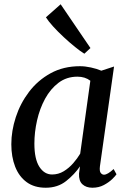

<svg xmlns="http://www.w3.org/2000/svg" viewBox="-20 -869 601 899"><path d="M448 -91Q445 -68 451.5 -59.5Q458 -51 467 -51Q483.5 -51 512 -77.5L525.5 -53Q520.5 -45 505 -30Q489.5 -15 466 -2.5Q442.5 10 412.5 10Q383.5 10 366 -6Q348.5 -22 350 -56L354.5 -90Q329.5 -53 290 -21.5Q250.5 10 194 10Q140.5 10 104.8 -16.2Q69 -42.5 51 -88.5Q33 -134.5 33 -193.5Q33 -256 54 -320.5Q75 -385 116 -439Q157 -493 217 -526Q277 -559 354.5 -559Q378.5 -559 406 -553Q433.5 -547 454.5 -538L514 -557.5ZM403 -491Q378.5 -510 342.5 -510Q292 -510 254.2 -481.5Q216.5 -453 191.2 -406.8Q166 -360.5 153.5 -305.2Q141 -250 141 -196.5Q141 -124.5 164.2 -88.2Q187.5 -52 224 -52Q253.5 -52 278.5 -67.2Q303.5 -82.5 323 -105Q342.5 -127.5 355.5 -149.5ZM375 -617.5Q357.5 -628 331.8 -648.8Q306 -669.5 278.8 -694.8Q251.5 -720 229 -744.8Q206.5 -769.5 195 -788L264 -849L403.5 -644Z"/></svg>

Font: Merriweather Text Regular
Style: Italic
Weight: 400
Italic angle: -7.8°
Designer: Eben Sorkin
Foundry: Eben Sorkin
Version: Version 2.100; ttfautohint (v1.7.19-72a1) -l 8 -r 50 -G 200 